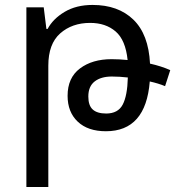

<svg xmlns="http://www.w3.org/2000/svg" viewBox="-20 -522 710 778"><path d="M86.9 235.8V-492.2H157.2L168 -404.8H172.9Q194.8 -445.8 241.9 -473.9Q289.1 -502 355 -502Q459 -502 520.5 -442.4Q582 -382.8 587.9 -264.2Q633.8 -253.9 669.9 -237.8L648.9 -172.9Q622.1 -184.1 586.9 -191.9Q570.8 9.8 409.2 9.8Q335.9 9.8 294.9 -29.1Q253.9 -67.9 253.9 -133.8Q253.9 -207 304 -244.6Q354 -282.2 432.1 -282.2Q463.9 -282.2 497.1 -278.8Q488.8 -359.9 448.5 -394.5Q408.2 -429.2 345.2 -429.2Q272 -429.2 223.9 -386.7Q175.8 -344.2 175.8 -255.9V235.8ZM337.9 -130.9Q337.9 -94.2 356 -78.1Q374 -62 410.2 -62Q458 -62 477.1 -97.9Q496.1 -133.8 498 -208Q463.9 -211.9 433.1 -211.9Q389.2 -211.9 363.5 -191.9Q337.9 -171.9 337.9 -130.9Z"/></svg>

Font: Kurinto Seri
Style: Regular
Weight: 400
Designer: Kurinto was developed by Clint Goss from a range of fonts that are compatible with the SIL Open Font License Version 1.1
Foundry: Clinton F. Goss
Version: Version 2.196; July 25, 2020